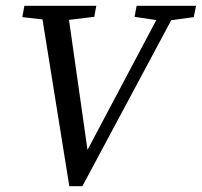

<svg xmlns="http://www.w3.org/2000/svg" viewBox="-20 -634 696 662"><path d="M57 -575 64 -614H312L305 -576L189 -562H170ZM219 8 119 -614H211L287 -80H262L545 -614H597L264 8ZM444 -576 451 -614H656L648 -575L554 -562H537Z"/></svg>

Font: Lisu Bosa
Style: Italic
Weight: 400
Italic angle: -19°
Designer: David Morse, Annie Olsen, Victor Gaultney, Frank Grießhammer (Latin)
Foundry: SIL International
Version: Version 2.000